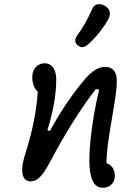

<svg xmlns="http://www.w3.org/2000/svg" viewBox="-20 -847 660 911"><path d="M404 -85.7Q404 -127.2 409.3 -181.8Q414.7 -236.3 425.1 -298.1Q435.5 -359.8 450.3 -420.8L435.7 -425.2Q380.2 -354.7 322.5 -262Q264.8 -169.3 224.2 -90.8L222.5 -88Q203.2 -51.5 188.9 -30.8Q174.7 -10 159 1.8Q143.3 13.5 125.2 13.5Q102.7 13.5 93.2 -3.8Q83.8 -21.2 85.5 -48.3Q87.2 -75.5 97.2 -107.5Q113.7 -159.5 126.2 -208.5Q142 -271.5 151.1 -333.6Q160.2 -395.7 160.2 -459.2L186.3 -402.5Q170.7 -402.5 158.7 -412.6Q146.7 -422.7 139.9 -440.5Q133.2 -458.3 133.2 -481.2Q133.2 -501.5 141.2 -516.4Q149.3 -531.3 162.9 -539Q176.5 -546.7 192.3 -546.7Q208.5 -546.7 220.8 -537.8Q233 -529 239.9 -511.6Q246.8 -494.2 246.8 -469Q246.8 -417.7 236.2 -355.9Q225.5 -294.2 204.8 -229.5L216.8 -225.3Q257.3 -300.2 300.9 -363.6Q344.5 -427 385.7 -474.5Q408.8 -501.3 432.4 -515.6Q456 -529.8 479.7 -529.8Q495.7 -529.8 507.9 -522.8Q520.2 -515.8 527.2 -501.1Q534.2 -486.3 534.2 -463.3Q534.2 -434.3 529.3 -399.2Q524.5 -364 514.2 -303.2Q500 -224.3 492.2 -164.2Q484.5 -104.2 484.5 -44.5L468.2 -74.8Q486.3 -74.8 499.2 -66.2Q512 -57.7 518.5 -43.8Q525 -30 525 -14Q525 3.3 517.7 16.4Q510.3 29.5 497.5 36.6Q484.7 43.7 468.8 43.7Q433.8 43.7 418.9 9.6Q404 -24.5 404 -85.7ZM403.7 -641.5Q431.5 -667.5 454.8 -697.2Q478 -726.8 494 -756Q504.5 -776 500.2 -792.1Q496 -808.2 478.5 -819Q467 -825.8 454.4 -827.2Q441.8 -828.5 431.6 -822.3Q421.3 -816.2 416.2 -801.8Q384.8 -729.5 346.3 -679.2Q335.3 -664 337.2 -651.2Q339.2 -638.5 352.3 -629.3Q360.8 -623.3 369.2 -623.2Q377.7 -623.2 385.8 -627.8Q394 -632.5 403.7 -641.5Z"/></svg>

Font: Monaspace Radon Var
Style: Regular
Weight: 400
Designer: Riley Cran and the Lettermatic Team
Version: Version 1.000 (Monaspace Radon Var)